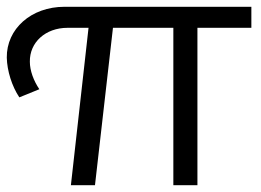

<svg xmlns="http://www.w3.org/2000/svg" viewBox="-27 -546 770 566"><path d="M714 -526H163C65 -526 -8 -461 -7 -376C-6 -337 8 -292 30 -259L89 -283C72 -308 61 -338 61 -364C60 -421 107 -464 172 -464H234L182 0H253L306 -464H484V0H555V-464H714Z"/></svg>

Font: Juman Normal
Style: Regular
Weight: 300
Designer: Bandar Raffah (Arabic) Julieta Ulanovsky (Latin)
Foundry: Caramella
Version: Version 5.022;PS 005.022;hotconv 1.0.88;makeotf.lib2.5.64775